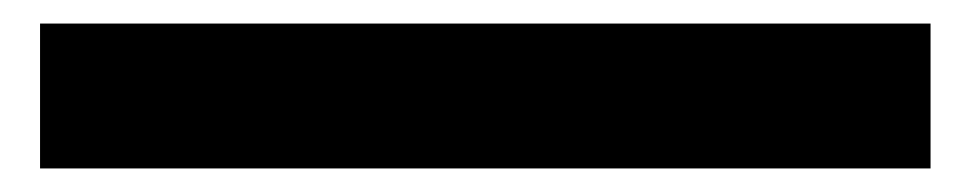

<svg xmlns="http://www.w3.org/2000/svg" viewBox="-20 44 824 163"><path d="M14 187V64H770V187Z"/></svg>

Font: Georama
Style: Bold
Weight: 700
Designer: Jean-Baptiste Levee
Foundry: Production Type
Version: Version 1.000